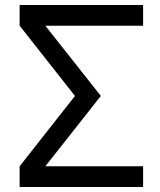

<svg xmlns="http://www.w3.org/2000/svg" viewBox="-20 -749 642 769"><path d="M58.6 -83 280.3 -364.7 58.6 -646V-729H553.2V-646H161.6L383.8 -364.7L161.6 -83H553.2V0H58.6Z"/></svg>

Font: Vazir Code Hack
Style: Code-Hack
Weight: 400
Foundry: DejaVu fonts team - Redesigned by Saber Rastikerdar
Version: Version 1.1.2